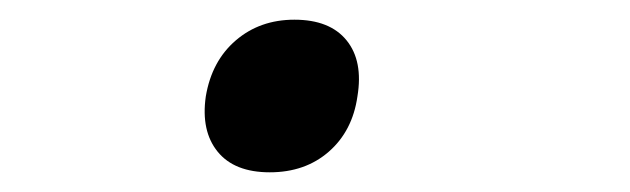

<svg xmlns="http://www.w3.org/2000/svg" viewBox="-20 -438 640 195"><path d="M254 -263Q218 -263 201 -284Q184 -305 189 -340Q195 -376 219.5 -397Q244 -418 279 -418Q315 -418 332 -397Q349 -376 343 -340Q338 -305 314 -284Q290 -263 254 -263Z"/></svg>

Font: NKDuy Mono ExtraLight
Style: Italic
Weight: 200
Italic angle: -9°
Monospace: yes
Designer: NKDuy
Foundry: NKDuy
Version: Version 2.251; ttfautohint (v1.8.4.7-5d5b)